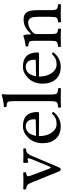

<svg xmlns="http://www.w3.org/2000/svg" viewBox="745 -1483 740 2270"><g transform="rotate(-90 1115.0 -348.0)"><path d="M329 -385Q324 -390 324 -426Q324 -438 329 -443Q340 -443 372 -442Q404 -441 421 -441Q435 -441 458.5 -442Q482 -443 491 -443Q496 -438 496 -426Q496 -415 491 -410Q471 -410 457.5 -405.5Q444 -401 433.5 -388.5Q423 -376 419 -367.5Q415 -359 405 -336L272 -23Q263 0 248 0Q231 0 223 -21L95 -337Q79 -378 65.5 -391.5Q52 -405 15 -410Q10 -415 10 -426Q10 -438 15 -443Q30 -443 60.5 -442Q91 -441 108 -441Q124 -441 158 -442Q192 -443 209 -443Q214 -438 214 -426Q214 -415 209 -410Q185 -406 175.5 -400.5Q166 -395 166 -385Q166 -376 178 -343L250 -150Q262 -118 269 -118Q275 -118 287 -147L368 -343Q379 -370 379 -385Q379 -393 374 -393Q372 -393 357 -389Q342 -385 329 -385Z M644 -292 825 -295Q840 -295 840 -309Q840 -366 815.5 -390Q791 -414 757 -414Q744 -414 731 -410.5Q718 -407 699.5 -396Q681 -385 666 -358Q651 -331 644 -292ZM757 0Q662 0 609.5 -58Q557 -116 557 -212Q557 -318 620.5 -382.5Q684 -447 757 -447Q926 -447 926 -273Q926 -256 907 -256L641 -258Q641 -174 673 -121Q717 -49 782 -49Q824 -49 850.5 -61Q877 -73 906 -103Q923 -102 927 -87Q860 0 757 0Z M1054 -122V-559Q1054 -614 1044 -626Q1034 -638 990 -641Q983 -647 983 -663Q983 -669 984 -671Q1071 -678 1124 -698Q1136 -698 1136 -688Q1132 -648 1132 -583V-122Q1132 -62 1144.5 -47.5Q1157 -33 1204 -31Q1209 -27 1209 -14Q1209 -2 1204 2Q1140 0 1094 0Q1050 0 982 2Q977 -2 977 -14Q977 -27 982 -31Q1029 -33 1041.5 -47.5Q1054 -62 1054 -122Z M1348 -292 1529 -295Q1544 -295 1544 -309Q1544 -366 1519.5 -390Q1495 -414 1461 -414Q1448 -414 1435 -410.5Q1422 -407 1403.5 -396Q1385 -385 1370 -358Q1355 -331 1348 -292ZM1461 0Q1366 0 1313.5 -58Q1261 -116 1261 -212Q1261 -318 1324.5 -382.5Q1388 -447 1461 -447Q1630 -447 1630 -273Q1630 -256 1611 -256L1345 -258Q1345 -174 1377 -121Q1421 -49 1486 -49Q1528 -49 1554.5 -61Q1581 -73 1610 -103Q1627 -102 1631 -87Q1564 0 1461 0Z M1856 -358Q1926 -439 2020 -439Q2077 -439 2103 -405Q2130 -369 2130 -271V-122Q2130 -63 2141.5 -49Q2153 -35 2197 -31Q2201 -27 2201 -14Q2201 -2 2197 2Q2137 0 2091 0Q2049 0 1989 2Q1985 -2 1985 -14Q1985 -27 1989 -31Q2030 -35 2040.5 -49Q2051 -63 2051 -122V-274Q2051 -327 2039 -351Q2021 -385 1986 -385Q1923 -385 1864 -328Q1847 -309 1847 -286V-122Q1847 -63 1857.5 -49Q1868 -35 1908 -31Q1912 -27 1912 -14Q1912 -2 1908 2Q1848 0 1808 0Q1758 0 1698 2Q1694 -2 1694 -14Q1694 -27 1698 -31Q1745 -35 1756.5 -48.5Q1768 -62 1768 -122V-317Q1768 -359 1756.5 -370Q1745 -381 1703 -385Q1697 -402 1701 -413Q1775 -423 1824 -442Q1832 -442 1836 -434Q1842 -422 1844 -358Q1844 -344 1856 -358Z"/></g></svg>

Font: Pochaevsk Unicode
Style: Normal
Weight: 400
Version: Version 1.1